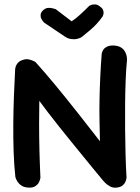

<svg xmlns="http://www.w3.org/2000/svg" viewBox="-20 -855 638 874"><path d="M110 -1Q91 -2 79.5 -9Q68 -16 61.5 -25.5Q55 -35 52.5 -42Q50 -49 50 -49Q44 -103 42 -165Q40 -227 40.5 -292Q41 -357 43.5 -420.5Q46 -484 49 -541Q49 -541 51 -550Q53 -559 61.5 -569Q70 -579 90 -584Q102 -587 113.5 -584Q125 -581 133.5 -577Q142 -573 143 -571Q187 -522 234.5 -464.5Q282 -407 332.5 -343Q383 -279 435 -212Q434 -255 433 -303.5Q432 -352 433 -403.5Q434 -455 436.5 -507Q439 -559 443 -610Q443 -610 444.5 -616Q446 -622 451 -629.5Q456 -637 467 -642.5Q478 -648 496 -648Q516 -647 528 -640.5Q540 -634 546.5 -624Q553 -614 555.5 -604Q558 -594 558 -587.5Q558 -581 558 -581Q554 -540 552 -489Q550 -438 549.5 -381.5Q549 -325 549.5 -266.5Q550 -208 551.5 -152Q553 -96 556 -47Q556 -47 555 -40.5Q554 -34 550 -25.5Q546 -17 537 -10Q528 -3 511 -1Q494 1 480 -7Q466 -15 458 -23.5Q450 -32 450 -32Q450 -32 438 -46.5Q426 -61 405 -86.5Q384 -112 358 -144Q332 -176 303.5 -211Q275 -246 247.5 -280.5Q220 -315 197.5 -344.5Q175 -374 159 -396Q158 -346 158 -289.5Q158 -233 159.5 -171.5Q161 -110 164 -46Q164 -46 162.5 -39Q161 -32 156 -23Q151 -14 140 -7Q129 0 110 -1ZM273 -690 181 -752Q181 -752 176.5 -757Q172 -762 168 -770Q164 -778 165 -788.5Q166 -799 177 -809Q186 -817 195.5 -818.5Q205 -820 213.5 -818.5Q222 -817 228 -815Q234 -813 234 -813L306 -758Q322 -768 342 -786Q362 -804 387 -829Q387 -829 394 -832Q401 -835 411.5 -835Q422 -835 433 -827Q445 -819 448.5 -811Q452 -803 451.5 -796Q451 -789 449 -784.5Q447 -780 447 -780Q435 -763 421.5 -748Q408 -733 391.5 -719Q375 -705 354 -688Q345 -681 331 -678Q317 -675 302 -677.5Q287 -680 273 -690Z"/></svg>

Font: Sour Gummy Medium
Style: Regular
Weight: 500
Designer: Stefie Justprince
Foundry: Eifetstype
Version: Version 1.000